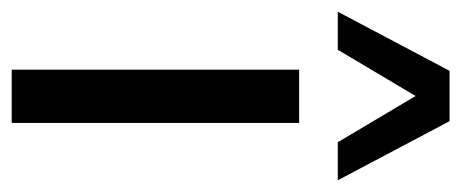

<svg xmlns="http://www.w3.org/2000/svg" viewBox="-275 -538 788 328"><g transform="rotate(90 119.0 -374.0)"><path d="M74 0V-491H165V0ZM-25 -557 76 -748H162L263 -557H198L119 -690L40 -557Z"/></g></svg>

Font: Nunito Sans 10pt SemiCondensed Medium
Style: Regular
Weight: 500
Width: 4
Designer: Vernon Adams
Foundry: Vernon Adams
Version: Version 3.101;gftools[0.9.27]